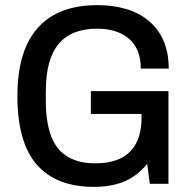

<svg xmlns="http://www.w3.org/2000/svg" viewBox="-20 -718 742 750"><path d="M347 12Q200 12 124 -74.5Q48 -161 48 -343Q48 -463 84 -541.5Q120 -620 189.5 -659Q259 -698 359 -698Q421 -698 472 -683Q523 -668 560.5 -637Q598 -606 618.5 -559.5Q639 -513 639 -450H530Q530 -489 518 -518.5Q506 -548 483 -567.5Q460 -587 428.5 -596.5Q397 -606 359 -606Q310 -606 272.5 -591.5Q235 -577 209.5 -547Q184 -517 171.5 -470.5Q159 -424 159 -360V-324Q159 -239 180.5 -184.5Q202 -130 245.5 -105Q289 -80 351 -80Q413 -80 453 -100.5Q493 -121 513 -161Q533 -201 533 -260V-273H335V-362H638V0H565L555 -78Q531 -48 500 -27.5Q469 -7 430.5 2.5Q392 12 347 12Z"/></svg>

Font: Archivo SemiCondensed Medium
Style: Regular
Weight: 500
Width: 4
Designer: Hector Gatti
Foundry: Omnibus-Type
Version: Version 2.001